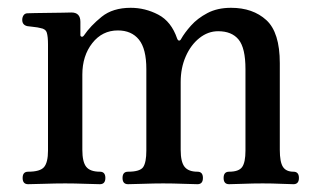

<svg xmlns="http://www.w3.org/2000/svg" viewBox="-20 -472 812 492"><path d="M52 0Q38 0 38 -16Q38 -32 52 -32Q83 -32 93 -44Q103 -56 103 -86V-358Q103 -378 100 -388Q97 -398 84 -400Q77 -402 66.5 -403Q56 -404 50 -405Q37 -408 37 -421Q37 -428 40.5 -433Q44 -438 51 -438Q54 -438 69.5 -438.5Q85 -439 104.5 -439Q124 -439 140.5 -439.5Q157 -440 163 -440Q186 -440 186 -416V-382Q186 -379 189 -378Q192 -377 195 -381Q212 -406 240.5 -429Q269 -452 315 -452Q352 -452 385.5 -434.5Q419 -417 434 -373Q436 -368 439 -368Q442 -368 444 -372Q453 -388 469.5 -406.5Q486 -425 511.5 -438.5Q537 -452 572 -452Q628 -452 662.5 -420.5Q697 -389 697 -310V-88Q697 -57 705 -44.5Q713 -32 732 -32Q746 -32 746 -16Q746 0 732 0Q722 0 700 -1Q678 -2 653 -2Q628 -2 603 -1Q578 0 567 0Q553 0 553 -16Q553 -32 567 -32Q592 -32 600.5 -44Q609 -56 609 -86V-295Q609 -349 591.5 -370.5Q574 -392 539 -392Q513 -392 491 -374.5Q469 -357 456 -327.5Q443 -298 443 -262V-88Q443 -57 453 -44.5Q463 -32 486 -32Q500 -32 500 -16Q500 0 486 0Q476 0 449.5 -1Q423 -2 398 -2Q375 -2 347 -1Q319 0 308 0Q294 0 294 -16Q294 -32 308 -32Q339 -32 347 -44Q355 -56 355 -86V-295Q355 -347 336 -370.5Q317 -394 282 -394Q242 -394 216.5 -361.5Q191 -329 191 -281V-88Q191 -57 201 -44.5Q211 -32 236 -32Q250 -32 250 -16Q250 0 236 0Q226 0 198.5 -1Q171 -2 147 -2Q122 -2 92.5 -1Q63 0 52 0Z"/></svg>

Font: Zen Old Mincho Medium
Style: Regular
Weight: 500
Designer: Yoshimichi Ohira
Foundry: Positype
Version: Version 1.500